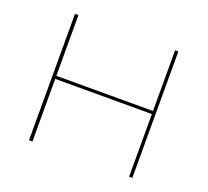

<svg xmlns="http://www.w3.org/2000/svg" viewBox="-114 -798 1016 939"><g transform="rotate(20 393.5 -329.0)"><path d="M662 -658V0H645V-326H142V0H124V-658H142V-342H645V-658Z"/></g></svg>

Font: Ysabeau Infant Thin
Style: Regular
Weight: 200
Designer: Christian Thalmann (Catharsis Fonts)
Version: Version 0.003